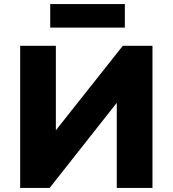

<svg xmlns="http://www.w3.org/2000/svg" viewBox="-20 -932 856 952"><path d="M80 0V-705H257V-281H253L589 -705H736V0H559V-426H562L226 0ZM229 -795V-912H599V-795Z"/></svg>

Font: Nunito Sans 8pt Black
Style: Regular
Weight: 900
Version: Version 3.101;gftools[0.9.27]